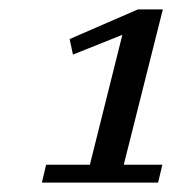

<svg xmlns="http://www.w3.org/2000/svg" viewBox="-20 -718 378 408"><path d="M78 -368H171L240 -644L135 -602L128 -635L273 -698H326L243 -368H325L316 -330H69Z"/></svg>

Font: IBM Plex Serif Text
Style: Italic
Weight: 450
Italic angle: -14°
Designer: Mike Abbink, Paul van der Laan, Pieter van Rosmalen
Foundry: Bold Monday
Version: Version 3.001